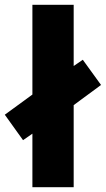

<svg xmlns="http://www.w3.org/2000/svg" viewBox="-44 -780 441 800"><path d="M91 0V-223L52 -196L-24 -302L91 -386V-760H263V-505L301 -531L377 -426L263 -342V0Z"/></svg>

Font: Noto Sans Bengali Condensed Black
Style: Regular
Weight: 900
Width: 3
Designer: Joana Ranito - Universal Thirst; Jelle Bosma - Monotype Design Team
Foundry: Universal Thirst ehf.
Version: Version 3.000; ttfautohint (v1.8.4.7-5d5b)